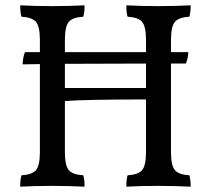

<svg xmlns="http://www.w3.org/2000/svg" viewBox="-20 -699 793 722"><path d="M692 -40Q697 -26 697 3Q637 0 576 0Q506 0 455 3Q455 -26 460 -40Q500 -42 514.5 -59.5Q529 -77 529 -127V-325Q300 -325 224 -319V-127Q224 -77 238.5 -59.5Q253 -42 293 -40Q298 -26 298 3Q238 0 177 0Q107 0 56 3Q56 -26 61 -40Q101 -42 115.5 -59.5Q130 -77 130 -127V-458L65 -457Q65 -466 67.5 -480.5Q70 -495 74 -503H130V-549Q130 -599 115.5 -616.5Q101 -634 61 -636Q56 -650 56 -679Q111 -676 177 -676Q238 -676 298 -679Q298 -650 293 -636Q253 -634 238.5 -616.5Q224 -599 224 -549V-503H529V-549Q529 -599 514.5 -616.5Q500 -634 460 -636Q455 -650 455 -679Q510 -676 576 -676Q637 -676 697 -679Q697 -650 692 -636Q652 -634 637.5 -616.5Q623 -599 623 -549V-503H688Q688 -483 679 -460H623V-127Q623 -77 637.5 -59.5Q652 -42 692 -40ZM529 -368V-460L224 -459V-368Z"/></svg>

Font: Vollkorn SC
Style: Regular
Weight: 400
Designer: Friedrich Althausen
Foundry: Friedrich Althausen
Version: Version 4.015